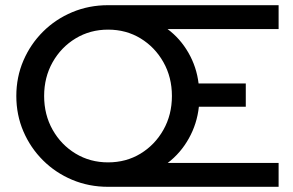

<svg xmlns="http://www.w3.org/2000/svg" viewBox="-20 -720 1131 740"><path d="M396.4 0Q322.5 0 258.2 -27Q194 -54 145.8 -102Q97.5 -150 70.2 -213.5Q42.9 -277 42.9 -350Q42.9 -423 70.2 -486.5Q97.5 -550 145.8 -598Q194 -646 258.2 -673Q322.5 -700 396.4 -700H1053.8V-608.1H625.6Q674.6 -571.7 706.1 -516.9Q737.7 -462.1 745.4 -398.2H927.3V-308.5H746.5Q739.4 -242.9 707.8 -186.5Q676.3 -130 626.3 -91.9H1053.8V0ZM396.4 -94.2Q466.3 -94.2 521.8 -128Q577.2 -161.8 609.9 -219.8Q642.6 -277.8 642.6 -350Q642.6 -422.2 609.9 -480.2Q577.2 -538.2 521.8 -572Q466.4 -605.8 396.5 -605.8Q327.4 -605.8 271.5 -572Q215.6 -538.2 182.8 -480.2Q150.1 -422.2 150.1 -350Q150.1 -277.8 182.8 -219.8Q215.5 -161.8 271.4 -128Q327.3 -94.2 396.4 -94.2Z"/></svg>

Font: Red Hat Display VF
Style: Regular
Weight: 300
Designer: Pentagram, MCKL
Foundry: Pentagram, MCKL
Version: Version 1.023